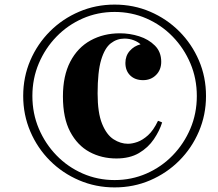

<svg xmlns="http://www.w3.org/2000/svg" viewBox="-20 -802 951 836"><path d="M81 -384Q81 -467 112 -539Q143 -611 197.5 -665.5Q252 -720 324.5 -751Q397 -782 479 -782Q562 -782 634 -751Q706 -720 760.5 -665.5Q815 -611 846 -539Q877 -467 877 -384Q877 -302 846 -229.5Q815 -157 760.5 -102.5Q706 -48 634 -17Q562 14 479 14Q397 14 324.5 -17Q252 -48 197.5 -102.5Q143 -157 112 -229.5Q81 -302 81 -384ZM121 -384Q121 -308 149 -242Q177 -176 226 -125.5Q275 -75 340 -46.5Q405 -18 479 -18Q553 -18 618 -46.5Q683 -75 732 -125.5Q781 -176 809 -242Q837 -308 837 -384Q837 -460 809 -526Q781 -592 732 -642.5Q683 -693 618 -721.5Q553 -750 479 -750Q405 -750 340 -721.5Q275 -693 226 -642.5Q177 -592 149 -526Q121 -460 121 -384ZM537 -176Q556 -176 578.5 -184Q601 -192 624.5 -213Q648 -234 668 -276L686 -269Q675 -233 650 -196Q625 -159 585 -135.5Q545 -112 487 -112Q422 -112 369.5 -140.5Q317 -169 285.5 -228.5Q254 -288 254 -382Q254 -472 286 -533.5Q318 -595 374.5 -626Q431 -657 502 -657Q545 -657 586 -644Q627 -631 654.5 -603.5Q682 -576 682 -533Q682 -498 659.5 -475.5Q637 -453 603 -453Q568 -453 547 -473.5Q526 -494 526 -528Q526 -559 545 -580.5Q564 -602 592 -609Q582 -619 563 -626.5Q544 -634 522 -634Q489 -634 462.5 -613.5Q436 -593 420.5 -541.5Q405 -490 405 -395Q405 -311 424.5 -263Q444 -215 474.5 -195.5Q505 -176 537 -176Z"/></svg>

Font: Playfair Display
Style: Bold Italic
Weight: 700
Italic angle: -14°
Designer: Claus Eggers Sørensen
Foundry: Claus Eggers Sørensen
Version: Version 1.203